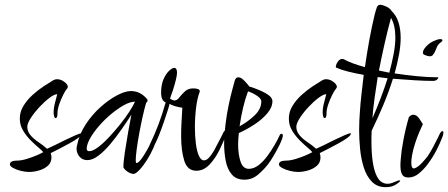

<svg xmlns="http://www.w3.org/2000/svg" viewBox="-20 -760 1856 795"><path d="M100 -48Q85 -48 66.5 -52.5Q48 -57 34.5 -64.5Q21 -72 21 -79Q21 -95 51 -95Q68 -95 91 -102Q114 -109 133.5 -117.5Q153 -126 159 -130Q155 -136 140 -148.5Q125 -161 107 -179Q89 -197 75.5 -219.5Q62 -242 62 -269Q62 -297 77 -321.5Q92 -346 114.5 -366.5Q137 -387 160.5 -402.5Q184 -418 201 -428Q208 -432 216 -432Q232 -432 246.5 -421Q261 -410 261 -400Q261 -399 259 -395Q251 -386 241.5 -367Q232 -348 225 -327.5Q218 -307 218 -290Q218 -271 210 -271Q206 -271 204 -279Q202 -287 202 -294Q202 -314 208.5 -337Q215 -360 217 -370Q205 -370 184.5 -354.5Q164 -339 143 -316.5Q122 -294 107.5 -271.5Q93 -249 93 -235Q93 -216 106 -200.5Q119 -185 138.5 -172Q158 -159 175 -144Q185 -148 206 -158.5Q227 -169 250.5 -180.5Q274 -192 292.5 -200Q311 -208 317 -208Q319 -208 319 -207Q319 -200 304 -189Q289 -178 267 -166Q245 -154 223.5 -143Q202 -132 190 -126Q193 -117 193 -108Q193 -87 178.5 -74Q164 -61 142.5 -54.5Q121 -48 100 -48Z M533 -40Q522 -40 509 -48.5Q496 -57 491 -67Q491 -90 497 -130Q503 -170 510.5 -212.5Q518 -255 524 -285Q506 -257 483 -224Q460 -191 436 -162.5Q412 -134 387.5 -115.5Q363 -97 342 -97Q321 -97 309 -111.5Q297 -126 297 -145Q297 -150 299 -158Q308 -204 334.5 -244.5Q361 -285 395.5 -316Q430 -347 464 -365Q498 -383 522 -383Q540 -383 556.5 -375.5Q573 -368 588 -351Q591 -348 591 -344Q591 -339 585 -334Q578 -310 570.5 -276.5Q563 -243 556.5 -207.5Q550 -172 546 -142Q542 -112 542 -96Q542 -85 545 -85Q553 -85 565.5 -102Q578 -119 590 -141Q602 -163 611.5 -180Q621 -197 623 -197Q626 -197 626 -189Q626 -172 615 -147Q604 -122 588.5 -97.5Q573 -73 557.5 -56.5Q542 -40 533 -40ZM350 -134Q364 -134 385.5 -150Q407 -166 430.5 -191Q454 -216 476.5 -244Q499 -272 515.5 -297.5Q532 -323 539 -339Q519 -339 493 -324.5Q467 -310 440 -287.5Q413 -265 390 -238.5Q367 -212 353 -187Q339 -162 339 -144Q339 -134 350 -134Z M793 -53Q756 -53 743 -94.5Q730 -136 730 -197Q730 -230 732 -261.5Q734 -293 735 -314Q719 -316 704.5 -320.5Q690 -325 682 -330Q681 -323 674 -301.5Q667 -280 657.5 -252Q648 -224 637 -197Q626 -170 616 -152.5Q606 -135 598 -135Q594 -135 594 -141Q594 -149 601 -163Q621 -204 637 -247Q653 -290 666 -336Q656 -340 651.5 -350.5Q647 -361 647 -374Q647 -410 657.5 -433Q668 -456 681 -467.5Q694 -479 701 -479Q713 -479 713 -459Q713 -449 708 -428.5Q703 -408 696 -386.5Q689 -365 684 -352Q684 -352 690 -348Q696 -344 703 -344Q713 -344 722.5 -356.5Q732 -369 745.5 -381.5Q759 -394 780 -394Q791 -394 799 -391.5Q807 -389 807 -383V-380Q797 -355 792 -314.5Q787 -274 787 -233Q787 -197 791 -165.5Q795 -134 803.5 -115Q812 -96 824 -96Q836 -96 847 -109Q858 -122 866.5 -137Q875 -152 878 -159Q899 -198 904 -209.5Q909 -221 917 -221Q920 -221 920 -217Q920 -215 918 -207Q906 -174 888.5 -138.5Q871 -103 847 -78Q823 -53 793 -53Z M992 -16Q958 -16 939.5 -38Q921 -60 914.5 -94.5Q908 -129 908 -164Q908 -188 910 -209.5Q912 -231 914 -247Q919 -288 927 -326Q935 -364 942.5 -391Q950 -418 952 -426Q956 -440 967 -440Q978 -440 992 -425.5Q1006 -411 1012 -402Q1035 -395 1057 -385.5Q1079 -376 1093.5 -365Q1108 -354 1108 -341Q1108 -316 1087 -291Q1066 -266 1034 -245Q1002 -224 969 -209Q966 -185 966 -161Q966 -121 976 -91Q986 -61 1010 -61Q1031 -61 1050.5 -76Q1070 -91 1087 -114Q1104 -137 1117.5 -160.5Q1131 -184 1138 -200Q1140 -206 1147 -206Q1151 -206 1151 -197.5Q1151 -189 1139 -163Q1127 -139 1114.5 -117.5Q1102 -96 1090 -80Q1073 -58 1048.5 -37Q1024 -16 992 -16ZM972 -237Q1007 -256 1034.5 -282.5Q1062 -309 1062 -340Q1062 -351 1045.5 -362.5Q1029 -374 1007 -382Q995 -350 986.5 -314Q978 -278 972 -237Z M1214 -48Q1199 -48 1180.5 -52.5Q1162 -57 1148.5 -64.5Q1135 -72 1135 -79Q1135 -95 1165 -95Q1182 -95 1205 -102Q1228 -109 1247.5 -117.5Q1267 -126 1273 -130Q1269 -136 1254 -148.5Q1239 -161 1221 -179Q1203 -197 1189.5 -219.5Q1176 -242 1176 -269Q1176 -297 1191 -321.5Q1206 -346 1228.5 -366.5Q1251 -387 1274.5 -402.5Q1298 -418 1315 -428Q1322 -432 1330 -432Q1346 -432 1360.5 -421Q1375 -410 1375 -400Q1375 -399 1373 -395Q1365 -386 1355.5 -367Q1346 -348 1339 -327.5Q1332 -307 1332 -290Q1332 -271 1324 -271Q1320 -271 1318 -279Q1316 -287 1316 -294Q1316 -314 1322.5 -337Q1329 -360 1331 -370Q1319 -370 1298.5 -354.5Q1278 -339 1257 -316.5Q1236 -294 1221.5 -271.5Q1207 -249 1207 -235Q1207 -216 1220 -200.5Q1233 -185 1252.5 -172Q1272 -159 1289 -144Q1299 -148 1320 -158.5Q1341 -169 1364.5 -180.5Q1388 -192 1406.5 -200Q1425 -208 1431 -208Q1433 -208 1433 -207Q1433 -200 1418 -189Q1403 -178 1381 -166Q1359 -154 1337.5 -143Q1316 -132 1304 -126Q1307 -117 1307 -108Q1307 -87 1292.5 -74Q1278 -61 1256.5 -54.5Q1235 -48 1214 -48Z M1577 15Q1542 15 1520 -7.5Q1498 -30 1486.5 -66Q1475 -102 1471 -143.5Q1467 -185 1467 -222Q1467 -244 1468 -262.5Q1469 -281 1470 -294Q1472 -328 1476.5 -367.5Q1481 -407 1486 -450Q1452 -456 1422 -463.5Q1392 -471 1372 -480Q1369 -481 1371.5 -490Q1374 -499 1381 -507.5Q1388 -516 1397 -516Q1402 -516 1405 -514Q1433 -498 1491 -482Q1499 -538 1509 -593Q1519 -648 1531 -698Q1536 -718 1540.5 -730Q1545 -742 1558 -740Q1570 -738 1583 -731Q1596 -724 1601 -715Q1621 -696 1630 -667.5Q1639 -639 1639 -604Q1639 -571 1632 -533.5Q1625 -496 1614 -456Q1661 -449 1707 -444.5Q1753 -440 1792 -440Q1795 -440 1795 -438Q1795 -435 1789 -430Q1783 -425 1773 -425Q1743 -425 1699 -427.5Q1655 -430 1607 -434Q1590 -380 1567 -325Q1544 -270 1519 -219Q1518 -207 1518 -195.5Q1518 -184 1518 -173Q1518 -127 1523.5 -89.5Q1529 -52 1541 -29Q1550 -12 1561.5 -5.5Q1573 1 1584 1Q1595 1 1605 -3Q1615 -7 1620 -9Q1631 -14 1635 -13Q1639 -12 1634 -7Q1631 -3 1616 6Q1601 15 1577 15ZM1592 -459Q1603 -500 1610 -537Q1617 -574 1617 -605Q1617 -655 1599 -686Q1585 -635 1572.5 -579.5Q1560 -524 1549 -468ZM1760 -527Q1754 -527 1748 -529Q1742 -531 1735 -534Q1731 -537 1731 -542Q1731 -553 1745 -568Q1759 -583 1778 -591Q1793 -598 1803 -598Q1812 -598 1812 -593Q1812 -589 1803 -583Q1792 -575 1786.5 -559Q1781 -543 1774 -535Q1770 -527 1760 -527ZM1522 -270Q1540 -311 1556 -353Q1572 -395 1585 -436Q1575 -437 1564.5 -438.5Q1554 -440 1544 -441Q1537 -397 1531 -354Q1525 -311 1522 -270ZM1671 -25Q1652 -25 1645 -37.5Q1638 -50 1638 -75Q1638 -87 1639.5 -102Q1641 -117 1643 -136Q1651 -189 1659 -222Q1667 -255 1673 -275Q1682 -285 1691 -285Q1705 -285 1716 -269Q1727 -253 1731 -246Q1726 -236 1716.5 -214Q1707 -192 1698.5 -165.5Q1690 -139 1686 -116Q1683 -98 1683 -87Q1683 -57 1699 -64Q1713 -70 1728.5 -87Q1744 -104 1750 -112Q1762 -130 1772.5 -149.5Q1783 -169 1790.5 -184.5Q1798 -200 1800 -204Q1806 -217 1812 -217Q1816 -217 1816 -211Q1816 -208 1815 -203Q1814 -198 1811 -191Q1803 -169 1787.5 -138.5Q1772 -108 1750 -79Q1737 -61 1716 -43Q1695 -25 1671 -25Z"/></svg>

Font: Comforter
Style: Regular
Weight: 400
Designer: Robert E. Leuschke
Foundry: Robert E. Leuschke
Version: Version 1.013; ttfautohint (v1.8.3)